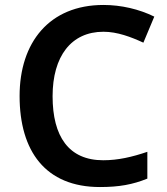

<svg xmlns="http://www.w3.org/2000/svg" viewBox="-20 -744 675 774"><path d="M397 -616C453 -616 508 -595 558 -572L602 -677C541 -707 469 -724 397 -724C179 -724 59 -573 59 -357C59 -135 163 10 383 10C460 10 515 0 574 -24V-132C512 -111 456 -98 396 -98C257 -98 192 -194 192 -356C192 -517 267 -616 397 -616Z"/></svg>

Font: Noto Sans Tai Tham SemiBold
Style: Regular
Weight: 600
Designer: Monotype Design Team 2013. Revised by David WIlliams 2020
Foundry: Monotype Imaging Inc.
Version: Version 2.002